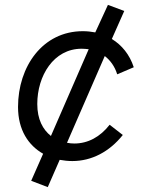

<svg xmlns="http://www.w3.org/2000/svg" viewBox="-20 -653 584 788"><path d="M277 8C356 8 429 -30 484 -99L430 -141C391 -91 341 -64 285 -64C275 -64 265 -65 255 -67L410 -423C432 -406 451 -381 461 -348L529 -377C512 -429 480 -468 439 -493L490 -608L423 -633L371 -520C355 -523 338 -525 320 -525C155 -525 54 -380 54 -214C54 -119 97 -56 157 -22L108 89L176 115L225 3C242 6 259 8 277 8ZM133 -226C133 -342 200 -453 315 -453C325 -453 334 -452 344 -451L189 -95C156 -121 133 -163 133 -226Z"/></svg>

Font: Fixel Display 20240404
Style: Italic
Weight: 400
Italic angle: -10°
Designer: AlfaBravo + MacPaw
Foundry: Kyrylo Tkachov, Marchela Mozhyna, Serhii Makarenko, Maria Weinstein, Zakhar Kryvoshyya
Version: Version 1.211;Glyphs 3.2 (3225)